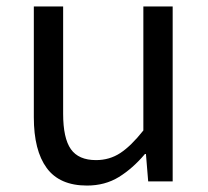

<svg xmlns="http://www.w3.org/2000/svg" viewBox="-20 -563 647 596"><path d="M250 13Q165 13 125 -41.5Q85 -96 85 -199V-543H176V-210Q176 -134 200 -100Q224 -66 278 -66Q320 -66 353.5 -88Q387 -110 425 -158V-543H516V0H440L433 -85H430Q392 -40 349 -13.5Q306 13 250 13Z"/></svg>

Font: Noto Sans CJK KR Regular (TTF)
Style: Regular
Weight: 400
Designer: Ryoko NISHIZUKA 西塚涼子 (kana & ideographs); Paul D. Hunt (Latin, Greek & Cyrillic); Wenlong ZHANG 张文龙 (bopomofo); Sandoll 
Foundry: Adobe Systems Incorporated
Version: Version 1.004;PS 1.004;hotconv 1.0.82;makeotf.lib2.5.63406